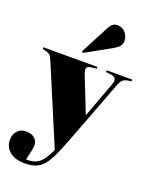

<svg xmlns="http://www.w3.org/2000/svg" viewBox="-197 -923 991 1252"><g transform="rotate(20 298.0 -297.0)"><path d="M134 230Q65 230 28 198.5Q-9 167 -9 118Q-9 82 12.5 56.5Q34 31 74 31Q111 31 132.5 50Q154 69 154 99Q154 113 149 137Q144 161 134 203Q161 204 185 198Q209 192 231.5 171.5Q254 151 276 107L289 81L67 -446Q54 -478 44.5 -489Q35 -500 10 -506L-10 -511V-523H365V-511L331 -507Q307 -505 299 -493.5Q291 -482 304 -448L400 -205H403L493 -447Q505 -479 496 -491.5Q487 -504 464 -507L429 -511V-523H606V-511L584 -508Q560 -504 547.5 -493Q535 -482 523 -450L361 -24Q334 47 312 96Q290 145 266.5 174.5Q243 204 211.5 217Q180 230 134 230ZM244 -576 236 -585 338 -780Q352 -806 365.5 -815Q379 -824 396 -824Q431 -824 452 -798Q473 -772 473 -742Q473 -720 460.5 -705Q448 -690 425 -677Z"/></g></svg>

Font: Literata 72pt Black
Style: Regular
Weight: 900
Designer: Latin by Veronika Burian and Jose Scaglione. Greek by Irene Vlachou. Cyrillic by Vera Evstafieva.
Foundry: TypeTogether
Version: Version 3.002